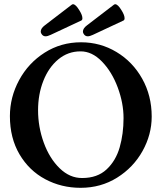

<svg xmlns="http://www.w3.org/2000/svg" viewBox="-20 -876 784 909"><path d="M26.9 -326.2Q26.9 -416 70.6 -496.8Q114.3 -577.6 191.4 -626.7Q268.6 -675.8 363.8 -675.8Q455.1 -675.8 531.7 -629.6Q608.4 -583.5 653.3 -503.2Q698.2 -422.9 698.2 -324.2Q698.2 -238.8 654.8 -160.9Q611.3 -83 534.4 -34.9Q457.5 13.2 361.8 13.2Q270.5 13.2 194.1 -27.6Q117.7 -68.4 72.3 -145.5Q26.9 -222.7 26.9 -326.2ZM564.9 -316.9Q564.9 -387.7 537.4 -461.9Q509.8 -536.1 462.6 -584.7Q415.5 -633.3 360.8 -632.8Q301.8 -632.8 256.1 -595Q210.4 -557.1 185.3 -493.4Q160.2 -429.7 160.2 -354Q160.2 -274.9 187.3 -200.4Q214.4 -126 262.5 -79.3Q310.5 -32.7 369.1 -33.2Q440.9 -33.2 484.6 -74Q528.3 -114.7 546.6 -178.5Q564.9 -242.2 564.9 -316.9ZM219.7 -710.9Q205.1 -704.1 195.8 -704.1Q183.1 -704.1 176.3 -715.8Q172.9 -720.7 172.9 -726.6Q172.9 -741.7 192.4 -756.3L319.3 -853.5Q322.8 -856 325.7 -856Q338.4 -856 356 -826.7Q370.1 -804.2 370.1 -789.6Q370.1 -781.2 364.7 -778.8ZM419.4 -710.9Q404.8 -704.1 395.5 -704.1Q382.8 -704.1 376 -715.8Q372.6 -720.7 372.6 -726.6Q372.6 -741.7 392.1 -756.3L519 -853.5Q522.5 -856 525.4 -856Q538.1 -856 555.7 -826.7Q569.8 -804.2 569.8 -789.6Q569.8 -781.2 564.5 -778.8Z"/></svg>

Font: JuniusX
Style: Bold
Weight: 700
Designer: Peter S. Baker
Foundry: Briery Creek Software
Version: Version 1.004